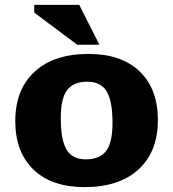

<svg xmlns="http://www.w3.org/2000/svg" viewBox="-20 -752 708 785"><path d="M326 13Q191.5 13 117 -58.5Q42.5 -130 42.5 -257Q42.5 -386 121.5 -458.8Q200.5 -531.5 342 -531.5Q476.5 -531.5 551 -460Q625.5 -388.5 625.5 -261.5Q625.5 -132 546.5 -59.5Q467.5 13 326 13ZM330.5 -100.5Q387.5 -100.5 413.8 -134.8Q440 -169 440 -249Q440 -339 416 -378.5Q392 -418 337.5 -418Q280.5 -418 254.5 -383.8Q228.5 -349.5 228.5 -269.5Q228.5 -179.5 252.2 -140Q276 -100.5 330.5 -100.5ZM386.5 -569H296L120 -700.5V-732H304Z"/></svg>

Font: Newsreader 6pt
Style: Bold
Weight: 700
Designer: Hugues Gentile
Foundry: Production Type
Version: Version 1.003; ttfautohint (v1.8.3)